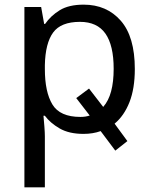

<svg xmlns="http://www.w3.org/2000/svg" viewBox="-20 -566 655 826"><path d="M339 10Q277 10 236.5 -13.5Q196 -37 173 -68H167Q169 -48 171 -21Q173 6 173 20V240H85V-536H157L170 -463H174Q198 -498 237 -522Q276 -546 340 -546Q439 -546 499.5 -477Q560 -408 560 -269Q560 -185 537 -126.5Q514 -68 473 -34L528 41L476 82L413 -2Q380 10 339 10ZM324 -472Q242 -472 208.5 -426Q175 -380 173 -286V-269Q173 -170 205.5 -116.5Q238 -63 326 -63Q348 -63 366 -69L308 -144L363 -185L424 -106Q447 -132 458 -173Q469 -214 469 -270Q469 -371 433.5 -421.5Q398 -472 324 -472Z"/></svg>

Font: Noto IKEA Arabic
Style: Regular
Weight: 400
Designer: Monotype Design Team
Foundry: Monotype Imaging Inc.
Version: Version 1.200